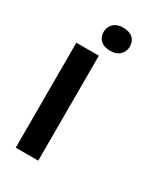

<svg xmlns="http://www.w3.org/2000/svg" viewBox="-220 -1010 969 1109"><g transform="rotate(30 265.0 -455.5)"><path d="M73 0V-700H223V0ZM178 -834Q178 -866 200.5 -888.5Q223 -911 265 -911Q307 -911 329.5 -890.5Q352 -870 352 -834Q352 -803 329.5 -780Q307 -757 265 -757Q223 -757 200.5 -778Q178 -799 178 -834Z"/></g></svg>

Font: Mach SemiBold
Style: Regular
Weight: 600
Version: Version 1.002